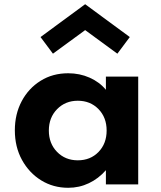

<svg xmlns="http://www.w3.org/2000/svg" viewBox="-20 -876 766 912"><path d="M304 16Q356.5 16 402.2 -5.8Q448 -27.5 483 -67.5V0H636.5V-512H483V-449.5Q452.5 -486.5 405.5 -507.2Q358.5 -528 304 -528Q230 -528 172.8 -492.2Q115.5 -456.5 83 -395.2Q50.5 -334 50.5 -257Q50.5 -178 84.5 -116.2Q118.5 -54.5 175.8 -19.2Q233 16 304 16ZM349.5 -114.5Q290 -114.5 251 -154.5Q212 -194.5 212 -256Q212 -317.5 251.2 -357.5Q290.5 -397.5 349.5 -397.5Q409 -397.5 447.8 -357.8Q486.5 -318 486.5 -256Q486.5 -194 448 -154.2Q409.5 -114.5 349.5 -114.5ZM231.5 -621 384.5 -733 537.5 -621 596.5 -700 384.5 -856 172.5 -700Z"/></svg>

Font: Spartan
Style: Bold
Weight: 700
Designer: Matt Bailey, Mirko Velimirovic
Foundry: Matt Bailey
Version: Version 1.003; ttfautohint (v1.8.3)